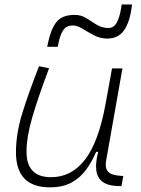

<svg xmlns="http://www.w3.org/2000/svg" viewBox="-20 -821 626 852"><path d="M201.7 10.3Q50.8 10.3 50.8 -145Q50.8 -227.1 78.6 -317.6Q106.4 -408.2 153.3 -527.3L197.8 -518.1Q148.9 -388.7 123.3 -300.8Q97.7 -212.9 97.7 -147.5Q97.7 -34.7 206.5 -34.7Q297.4 -34.7 357.4 -112.8Q417.5 -190.9 448.2 -358.4L477.1 -517.6H523.4L450.7 -106.9Q449.2 -97.7 449.2 -89.8Q449.2 -69.3 460.4 -58.1Q475.6 -43 518.6 -40.5L527.3 -40L519 4.9H513.7Q460.9 4.9 435.8 -13.9Q410.6 -32.7 407.2 -66.9Q406.2 -74.2 406.2 -82Q406.2 -110.8 416 -147H406.7Q387.7 -103 361.6 -67.4Q335.4 -31.7 296.9 -10.7Q258.3 10.3 201.7 10.3ZM189.5 -613.3 192.4 -627.9Q205.1 -690.4 230 -722.7Q254.9 -754.9 311.5 -754.9Q339.8 -754.9 362.8 -740.7Q385.3 -726.1 408.7 -711.4Q432.1 -696.8 461.4 -696.8Q484.4 -696.8 497.8 -720.2Q511.2 -743.7 518.1 -788.6L520 -801.3H565.9L564.9 -793.5Q556.2 -722.7 530.3 -686.3Q504.4 -649.9 455.6 -649.9Q424.3 -649.9 396.7 -664.6Q369.1 -679.2 345.7 -693.8Q322.3 -708 302.7 -708Q275.9 -708 261.7 -688.7Q247.6 -669.4 240.2 -632.8L236.3 -613.3Z"/></svg>

Font: CaskaydiaCove NFP ExtraLight
Style: Italic
Weight: 200
Italic angle: -10°
Designer: Aaron Bell
Foundry: Saja Typeworks
Version: Version 2111.001; VTT 6.35;Nerd Fonts 3.1.1